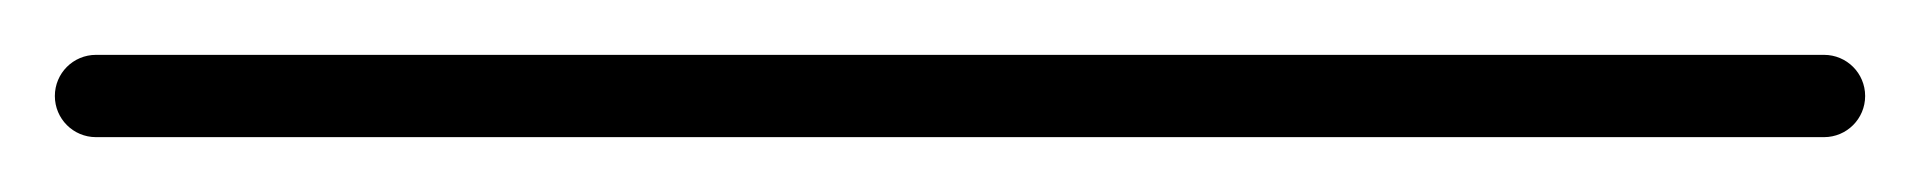

<svg xmlns="http://www.w3.org/2000/svg" viewBox="-35 -35 700 70"><path d="M0 -15C-8.3 -15 -15 -8.3 -15 0C-15 8.3 -8.3 15 0 15C210 15 420 15 630 15C638.3 15 645 8.3 645 0C645 -8.3 638.3 -15 630 -15C420 -15 210 -15 0 -15Z"/></svg>

Font: FRB American Cursive Just Baseline
Style: Italic
Weight: 400
Italic angle: -25°
Version: Version 2.0;Modular Font Editor K font №1